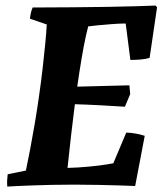

<svg xmlns="http://www.w3.org/2000/svg" viewBox="-20 -677 596 704"><path d="M6.7 7.1Q5.7 -4.4 6.2 -15.7Q6.7 -27 8.2 -38L75 -51.6Q82.6 -87.5 91.1 -132.7Q99.7 -177.9 108.1 -227.5Q116.4 -277.1 123.1 -324.6Q131.2 -380.8 136.6 -429Q142.1 -477.2 146 -517.3Q150 -557.5 151.4 -587.3L89.7 -608.4Q91.2 -620.5 93.5 -630.5Q95.8 -640.6 99.8 -649.5Q177 -649.5 245.9 -650.3Q314.8 -651 373.3 -651.8Q431.7 -652.6 476.6 -654.1Q521.4 -655.6 550.4 -656.6L555.9 -650.2L528.6 -464.8Q514 -460.3 495.2 -458.8Q476.3 -457.2 458 -457.2L440.9 -590.8Q417.3 -590.8 388.7 -588.5Q360 -586.2 336.5 -584Q313 -581.7 303.4 -580.2Q295.3 -549.8 287.1 -506.7Q279 -463.6 270.9 -411.3Q262.8 -359.1 255.3 -300.9Q247.7 -242.7 240.8 -182Q233.9 -121.4 227.6 -61.3Q247.4 -61.8 266.6 -63Q285.9 -64.2 304.6 -66Q323.4 -67.7 340.1 -69.7Q356.8 -71.7 370.8 -74Q384.8 -76.2 395.5 -78.3L442.9 -190.8Q460.1 -190.4 477.9 -187.2Q495.6 -184 510.7 -179L475.6 5Q456.6 4 421.5 3Q386.5 2 342.6 1Q298.8 0 250.8 0Q210.1 0 171.9 0.8Q133.6 1.5 101.2 2.8Q68.8 4 44.3 5.1Q19.8 6.1 6.7 7.1ZM437.9 -285.7Q393.9 -288.7 346.1 -291.1Q298.3 -293.6 250.6 -295L260.1 -359.2L454.4 -364.2L457.4 -331.9Z"/></svg>

Font: Labrada
Style: Italic
Weight: 400
Italic angle: -7°
Designer: Mercedes Jáuregui
Foundry: Omnibus-Type Team
Version: Version 1.000